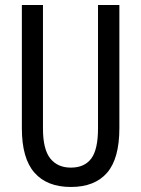

<svg xmlns="http://www.w3.org/2000/svg" viewBox="-20 -734 562 764"><path d="M455 -224Q455 -103 406 -46.5Q357 10 262 10Q167 10 117 -47Q67 -104 67 -223V-714H151V-222Q151 -140 180 -103.5Q209 -67 262 -67Q316 -67 343 -103Q370 -139 370 -223V-714H455Z"/></svg>

Font: Noto Sans Kannada ExtraCondensed
Style: Regular
Weight: 400
Width: 2
Designer: Jelle Bosma - Monotype Design Team
Foundry: Monotype Imaging Inc.
Version: Version 2.005; ttfautohint (v1.8.4.7-5d5b)